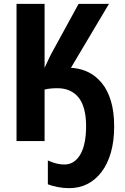

<svg xmlns="http://www.w3.org/2000/svg" viewBox="-20 -734 649 999"><path d="M349 -381Q351 -381 355 -381Q359 -381 363 -380Q405 -376 442.5 -357Q480 -338 510 -301.5Q540 -265 557 -209Q574 -153 574 -76Q574 0 557 59.5Q540 119 508.5 160.5Q477 202 434.5 223.5Q392 245 340 245Q311 245 281.5 239.5Q252 234 229 225V101Q251 111 272.5 116.5Q294 122 315 122Q343 122 364 107.5Q385 93 399.5 67Q414 41 421 4Q428 -33 428 -77Q428 -128 418 -165.5Q408 -203 388.5 -227Q369 -251 341.5 -263Q314 -275 279 -275Q261 -275 244.5 -273.5Q228 -272 212 -268V0H66V-714H212V-381Q222 -402 232.5 -425Q243 -448 255 -469L389 -714H547Z"/></svg>

Font: Noto Sans Display Condensed
Style: Bold
Weight: 700
Width: 3
Designer: Monotype Design Team
Foundry: Monotype Imaging Inc.
Version: Version 2.003